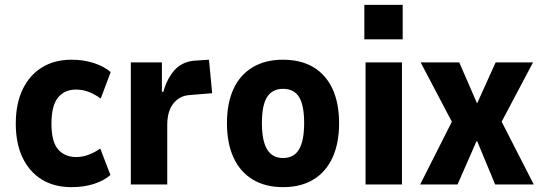

<svg xmlns="http://www.w3.org/2000/svg" viewBox="-20 -760 2230 791"><path d="M275 11Q203 11 152 -20.5Q101 -52 73 -110.5Q45 -169 45 -251Q45 -332 73 -391Q101 -450 152.5 -482Q204 -514 275 -514Q325 -514 367.5 -500Q410 -486 436 -463L395 -354Q372 -371 346.5 -381Q321 -391 293 -391Q246 -391 219 -358Q192 -325 192 -250Q192 -176 219.5 -144.5Q247 -113 294 -113Q321 -113 346.5 -123Q372 -133 393 -148L435 -39Q409 -16 367.5 -2.5Q326 11 275 11Z M519 0V-503H647V-382H653Q668 -436 698.5 -470.5Q729 -505 780 -510L841 -514L854 -376L757 -368Q718 -364 693.5 -332.5Q669 -301 669 -244V0Z M1146 11Q1073 11 1021 -20.5Q969 -52 942 -111Q915 -170 915 -252Q915 -335 942 -393.5Q969 -452 1021 -483Q1073 -514 1146 -514Q1220 -514 1271.5 -483Q1323 -452 1350 -393.5Q1377 -335 1377 -252Q1377 -170 1350 -111Q1323 -52 1271.5 -20.5Q1220 11 1146 11ZM1146 -109Q1191 -109 1212 -144.5Q1233 -180 1233 -253Q1233 -327 1212 -360.5Q1191 -394 1146 -394Q1102 -394 1080.5 -360.5Q1059 -327 1059 -253Q1059 -180 1080.5 -144.5Q1102 -109 1146 -109Z M1481 -598V-740H1639V-598ZM1486 0V-503H1636V0Z M1711 0 1861 -297 1867 -210 1713 -503H1872L1945 -335H1946L2022 -503H2176L2021 -210L2027 -297L2179 0H2020L1946 -178H1943L1865 0Z"/></svg>

Font: Nunito Sans 7pt Condensed ExtraBold
Style: Regular
Weight: 800
Width: 3
Designer: Vernon Adams
Foundry: Vernon Adams
Version: Version 3.101;gftools[0.9.27]